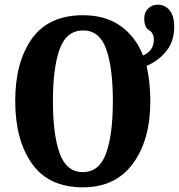

<svg xmlns="http://www.w3.org/2000/svg" viewBox="-20 -790 764 820"><path d="M334 10Q473 10 547.5 -91Q622 -192 622 -358Q622 -439 606 -509Q654 -528 689 -570Q724 -612 724 -676Q724 -723 704 -746.5Q684 -770 654 -770Q629 -770 612.5 -753.5Q596 -737 596 -711Q596 -673 616.5 -661Q637 -649 637 -621Q637 -573 591 -553Q559 -634 494.5 -679.5Q430 -725 335 -725Q188 -725 116.5 -625Q45 -525 45 -359Q45 -192 116.5 -91Q188 10 334 10ZM334 -55Q264 -55 235 -135Q206 -215 206 -358Q206 -501 235 -580.5Q264 -660 335 -660Q405 -660 433.5 -580.5Q462 -501 462 -358Q462 -215 433 -135Q404 -55 334 -55Z"/></svg>

Font: Noto Serif ExtraCondensed Extra
Style: Regular
Weight: 800
Width: 3
Designer: Monotype Design Team
Foundry: Monotype Imaging Inc.
Version: Version 1.002